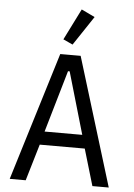

<svg xmlns="http://www.w3.org/2000/svg" viewBox="-62 -995 724 1041"><g transform="rotate(5 300.0 -474.5)"><path d="M481 0 422 -199H177L118 0H31L245 -698H356L570 0ZM304 -609H295L197 -272H402ZM307 -755 255 -779 340 -949 413 -914Z"/></g></svg>

Font: iA Writer Mono V
Style: Regular
Weight: 400
Designer: Mike Abbink, Paul van der Laan, Pieter van Rosmalen
Foundry: Bold Monday
Version: Version 2.000